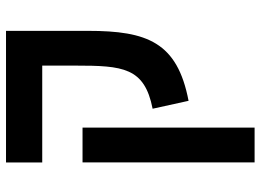

<svg xmlns="http://www.w3.org/2000/svg" viewBox="-132 -494 851 626"><g transform="rotate(-90 293.0 -180.5)"><path d="M505.9 -585.9H76.7V-467.8H392.6V-360.8C392.6 -204.6 386.7 -134.3 252 -107.9L277.8 9.3C468.8 -27.3 505.9 -125.5 505.9 -318.4ZM190.4 224.6V-336.4H77.1V224.6Z"/></g></svg>

Font: Cascadia Code PL SemiBold
Style: Regular
Weight: 600
Monospace: yes
Designer: Aaron Bell
Foundry: Saja Typeworks
Version: Version 2404.023